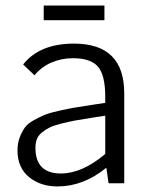

<svg xmlns="http://www.w3.org/2000/svg" viewBox="-20 -669 540 701"><path d="M43.9 0ZM139.6 -595.2V-648.9H361.3V-595.2ZM364.3 -106.9Q279.8 -35.6 202.1 -35.6Q109.4 -35.6 109.4 -129.4Q109.4 -147.5 114.7 -161.1Q120.1 -174.8 133.1 -185.3Q146 -195.8 161.1 -203.4Q176.3 -210.9 202.6 -217.5Q229 -224.1 253.4 -228.8Q277.8 -233.4 316.4 -239.3L364.3 -246.6ZM376.5 0H433.6V-328.6Q433.6 -509.8 250 -509.8Q124.5 -509.8 64.5 -433.6Q106 -394.5 106 -394Q130.4 -424.3 167.2 -440.4Q204.1 -456.5 246.1 -456.5Q310.5 -456.5 337.4 -426Q364.3 -395.5 364.3 -314V-293.5L315.9 -286.1Q273.4 -279.8 252.4 -276.1Q231.4 -272.5 196.8 -264.9Q162.1 -257.3 144.8 -250.2Q127.4 -243.2 104.5 -230.7Q81.5 -218.3 70.8 -203.4Q60.1 -188.5 52 -167.2Q43.9 -146 43.9 -119.6Q43.9 -57.1 85.7 -22.7Q127.4 11.7 189.9 11.7Q284.7 11.7 368.2 -56.6Z"/></svg>

Font: Pontano Sans
Style: Regular
Weight: 400
Foundry: vernon adams
Version: 1.0